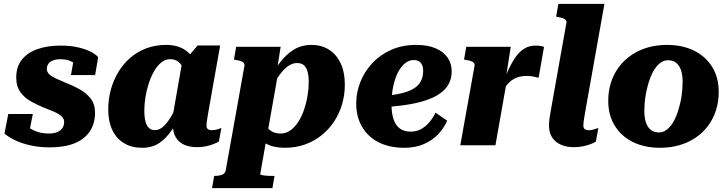

<svg xmlns="http://www.w3.org/2000/svg" viewBox="-20 -755 3785 998"><path d="M239.4 11Q183.6 11 137.9 0.6Q92.2 -9.8 58.5 -26Q24.8 -42.2 3.2 -60.6L23 -162.6H150.6L127.4 -44Q112.4 -50.6 104.8 -63.5Q97.2 -76.4 96.4 -91.9Q95.6 -107.4 101.6 -120.2Q113.6 -104.2 132.2 -90.7Q150.8 -77.2 176.4 -69.1Q202 -61 235 -61Q260 -61 277.5 -68.4Q295 -75.8 304.2 -89.3Q313.4 -102.8 313.4 -121.2Q313.4 -134.6 305.3 -144.6Q297.2 -154.6 283 -163Q268.8 -171.4 250.4 -178.6Q232 -185.8 211.8 -194Q177.6 -207.8 143.5 -226.3Q109.4 -244.8 86.9 -274.8Q64.4 -304.8 64.4 -352.6Q64.4 -407.6 93.2 -444.2Q122 -480.8 173.8 -499.4Q225.6 -518 294.8 -518Q343 -518 381.7 -509.7Q420.4 -501.4 448.3 -487.8Q476.2 -474.2 490.4 -457.8L474.4 -364.8H348.8L365.6 -459.6Q373.4 -459.6 381.4 -449Q389.4 -438.4 392.1 -425Q394.8 -411.6 384.6 -402Q377.8 -416.2 365.2 -426.3Q352.6 -436.4 334.8 -441.8Q317 -447.2 294.2 -447.2Q259.6 -447.2 241.5 -433.4Q223.4 -419.6 223.4 -396.6Q223.4 -379.4 237.8 -367.2Q252.2 -355 275.7 -344.7Q299.2 -334.4 326.2 -322.8Q361 -309.4 394.9 -290.5Q428.8 -271.6 451.4 -242.7Q474 -213.8 474 -169.6Q474 -112.4 446.7 -71.8Q419.4 -31.2 367.1 -10.1Q314.8 11 239.4 11Z M1025.2 -313.4 945.8 -334.2Q944.2 -368.8 934.5 -394.1Q924.8 -419.4 907.6 -433.4Q890.4 -447.4 865 -447.4Q839.4 -447.4 818.5 -430.5Q797.6 -413.6 781.2 -385.2Q764.8 -356.8 753.4 -321.8Q742 -286.8 736.1 -250.1Q730.2 -213.4 730.2 -180.8Q730.2 -144.8 736.4 -122.4Q742.6 -100 755 -89.3Q767.4 -78.6 785.2 -78.6Q806.8 -78.6 826.1 -94.9Q845.4 -111.2 866 -143.6Q886.6 -176 909.2 -222.8L939.2 -193.6Q906.6 -128.4 875.5 -82.3Q844.4 -36.2 807.7 -11.5Q771 13.2 719 13.2Q664.8 13.2 625.1 -10.5Q585.4 -34.2 564 -78.7Q542.6 -123.2 542.6 -186Q542.6 -239 556 -288.4Q569.4 -337.8 594.9 -380.2Q620.4 -422.6 657.2 -454.5Q694 -486.4 740.8 -504Q787.6 -521.6 843 -521.6Q905 -521.6 944.4 -493.5Q983.8 -465.4 1003.7 -418.6Q1023.6 -371.8 1025.2 -313.4ZM1124.4 -518.8 1066.6 -193.4Q1063 -171.8 1059.9 -154.5Q1056.8 -137.2 1055 -124.1Q1053.2 -111 1053.2 -102.8Q1053.2 -89.8 1060.6 -84Q1068 -78.2 1080.4 -78.2Q1098 -78.2 1111.9 -83.3Q1125.8 -88.4 1130.8 -89.6L1117.8 -19Q1107.2 -13.2 1089.9 -6.2Q1072.6 0.8 1050.7 5.4Q1028.8 10 1003.4 10Q965.6 10 937.3 -2.7Q909 -15.4 893.8 -40.8Q878.6 -66.2 878.6 -104.6Q878.6 -112 879.4 -120.1Q880.2 -128.2 882.2 -141.2L870.6 -110.8L928 -438.8L936.4 -435.4L1007.4 -518.8Z M1082.2 223 1093.2 159.4H1094.2Q1117.4 159.4 1133.7 153.5Q1150 147.6 1153.4 129.8L1250 -409.6Q1252.4 -420.4 1247.9 -426.8Q1243.4 -433.2 1233.2 -437Q1223 -440.8 1207 -443.2L1196 -445.2L1207.6 -511.6H1438.8L1416.8 -371.4L1429.6 -397.6L1332.6 150.2Q1332.6 152.6 1338.3 154.3Q1344 156 1353.6 157.2Q1363.2 158.4 1374.3 158.9Q1385.4 159.4 1394.2 159.4H1407L1396 223ZM1268.8 -135.2 1348.6 -151Q1351.2 -123.8 1362.2 -103.6Q1373.2 -83.4 1392.5 -72.2Q1411.8 -61 1438.8 -61Q1466.8 -61 1489.9 -77.6Q1513 -94.2 1530.9 -122.3Q1548.8 -150.4 1560.6 -185.2Q1572.4 -220 1578.6 -256.8Q1584.8 -293.6 1584.8 -327.4Q1584.8 -362 1578.1 -384.3Q1571.4 -406.6 1558.3 -417Q1545.2 -427.4 1524 -427.4Q1499.6 -427.4 1477.2 -411.3Q1454.8 -395.2 1432 -364.3Q1409.2 -333.4 1383.6 -288L1361 -312.2Q1395.4 -376 1429.9 -423Q1464.4 -470 1505.3 -495.8Q1546.2 -521.6 1599.8 -521.6Q1650.4 -521.6 1689.2 -497.4Q1728 -473.2 1750.2 -427Q1772.4 -380.8 1772.4 -315Q1772.4 -263 1758.4 -214.3Q1744.4 -165.6 1717.3 -124.3Q1690.2 -83 1651.9 -52.2Q1613.6 -21.4 1565.5 -4.1Q1517.4 13.2 1460.4 13.2Q1402.8 13.2 1363.3 -8.3Q1323.8 -29.8 1301 -63.7Q1278.2 -97.6 1268.8 -135.2Z M2082 13.2Q2004 13.2 1947.9 -15.5Q1891.8 -44.2 1861.7 -96.2Q1831.6 -148.2 1831.6 -217.6Q1831.6 -274.2 1853 -328.5Q1874.4 -382.8 1915 -426.5Q1955.6 -470.2 2013.3 -495.9Q2071 -521.6 2143.2 -521.6Q2203.4 -521.6 2244.5 -503.9Q2285.6 -486.2 2306.7 -455.2Q2327.8 -424.2 2327.8 -384.4Q2327.8 -337.8 2302.7 -303.5Q2277.6 -269.2 2227.1 -246.5Q2176.6 -223.8 2101.3 -211.5Q2026 -199.2 1925.6 -195.6L1935.4 -255Q2003.2 -257.2 2050 -266.4Q2096.8 -275.6 2125.3 -291.6Q2153.8 -307.6 2166.7 -331.3Q2179.6 -355 2179.6 -386.8Q2179.6 -404 2174.2 -416.6Q2168.8 -429.2 2158.1 -436.1Q2147.4 -443 2130.4 -443Q2106.4 -443 2085.7 -426.5Q2065 -410 2049.2 -379.8Q2033.4 -349.6 2024.2 -307.4Q2015 -265.2 2015 -212.8Q2015 -165 2026.2 -133.4Q2037.4 -101.8 2059.4 -86.3Q2081.4 -70.8 2114 -70.8Q2144.4 -70.8 2168.3 -83.7Q2192.2 -96.6 2211 -118.8Q2229.8 -141 2244 -169.2L2304.4 -127.6Q2287.2 -88.4 2256.5 -56.3Q2225.8 -24.2 2182 -5.5Q2138.2 13.2 2082 13.2Z M2372.6 0H2555.2L2616.4 -346L2608.4 -342.2L2634.8 -511.6H2403.6L2392 -445.2L2403 -443.2Q2419 -440.8 2429.2 -437Q2439.4 -433.2 2443.9 -426.8Q2448.4 -420.4 2446 -409.6ZM2807.8 -511.4Q2803.4 -513.4 2792.3 -515.7Q2781.2 -518 2764 -518Q2730.8 -518 2705.1 -502.2Q2679.4 -486.4 2658.8 -456.5Q2638.2 -426.6 2619.4 -385.1Q2600.6 -343.6 2581.6 -291.8L2584.2 -268.8Q2599.8 -295.8 2614.9 -313.7Q2630 -331.6 2645.8 -341.5Q2661.6 -351.4 2678.7 -355.8Q2695.8 -360.2 2714.2 -360.2Q2736.2 -360.2 2752 -357.2Q2767.8 -354.2 2779.6 -350.6Z M2923.6 -633Q2926 -643.8 2921.5 -650Q2917 -656.2 2907 -660Q2897 -663.8 2880.6 -666.6L2870.8 -668.6L2882.4 -735H3121.8L3025.2 -192.8Q3021.6 -171.2 3018.5 -153.9Q3015.4 -136.6 3013.8 -124Q3012.2 -111.4 3012.2 -102.8Q3012.2 -89.8 3019.3 -84Q3026.4 -78.2 3041 -78.2Q3051.8 -78.2 3061.7 -80.9Q3071.6 -83.6 3079.3 -86.2Q3087 -88.8 3090.2 -89.6L3077.2 -19Q3067.2 -12.6 3049.9 -5.9Q3032.6 0.8 3010.3 5.4Q2988 10 2962 10Q2924.8 10 2895.7 -2.7Q2866.6 -15.4 2850.1 -40.4Q2833.6 -65.4 2833.6 -102.8Q2833.6 -117 2835.4 -132.5Q2837.2 -148 2841 -168.9Q2844.8 -189.8 2849.8 -218.8Z M3512.8 -207.8Q3518.4 -228.4 3521.7 -249.6Q3525 -270.8 3526.6 -291.1Q3528.2 -311.4 3528.2 -330Q3528.2 -365.6 3519.7 -390.5Q3511.2 -415.4 3494.6 -428.6Q3478 -441.8 3453 -441.8Q3432.4 -441.8 3415.6 -430.3Q3398.8 -418.8 3385.2 -399.4Q3371.6 -380 3361.6 -354.4Q3351.6 -328.8 3344.6 -300.6Q3339.4 -280 3335.9 -258.8Q3332.4 -237.6 3330.8 -217.3Q3329.2 -197 3329.2 -178.4Q3329.2 -142.8 3337.7 -117.9Q3346.2 -93 3363.1 -79.8Q3380 -66.6 3404.4 -66.6Q3425 -66.6 3441.8 -78.1Q3458.6 -89.6 3472.2 -109Q3485.8 -128.4 3495.8 -154Q3505.8 -179.6 3512.8 -207.8ZM3141.6 -230.8Q3141.6 -281.2 3155.7 -325.7Q3169.8 -370.2 3196.6 -406.1Q3223.4 -442 3261 -468Q3298.6 -494 3345.4 -507.8Q3392.2 -521.6 3446.8 -521.6Q3527 -521.6 3587.4 -491.9Q3647.8 -462.2 3681.8 -407.3Q3715.8 -352.4 3715.8 -276.8Q3715.8 -226.4 3701.7 -182.1Q3687.6 -137.8 3661.1 -101.9Q3634.6 -66 3597 -40.2Q3559.4 -14.4 3512.3 -0.6Q3465.2 13.2 3410.6 13.2Q3331.4 13.2 3270.8 -16.3Q3210.2 -45.8 3175.9 -101Q3141.6 -156.2 3141.6 -230.8Z"/></svg>

Font: Roboto Serif 20pt
Style: Italic
Weight: 400
Italic angle: -10°
Designer: Greg Gazdowicz
Foundry: Commercial Type
Version: Version 1.008